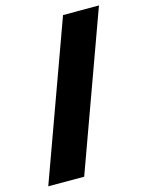

<svg xmlns="http://www.w3.org/2000/svg" viewBox="-112 -793 666 872"><g transform="rotate(-15 221.0 -357.0)"><path d="M439.9 -724.1 173.8 9.8H4.9L271 -724.1Z"/></g></svg>

Font: Sahel Black FD
Style: Black-FD
Weight: 900
Foundry: Saber Rastikerdar (saber.rastikerdar@gmail.com)
Version: Version 3.3.1